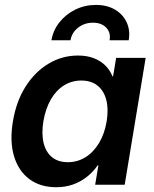

<svg xmlns="http://www.w3.org/2000/svg" viewBox="-20 -761 634 791"><path d="M211.9 10.3Q145.5 10.3 100.6 -23.4Q55.7 -57.1 37.6 -118.2Q19.5 -179.2 33.2 -261.2Q46.9 -343.3 85.2 -404.1Q123.5 -464.8 179.7 -498.5Q235.8 -532.2 301.3 -532.2Q337.9 -532.2 366 -521.5Q394 -510.7 413.6 -491.5Q433.1 -472.2 443.4 -446.3H445.8L458.5 -522.5H580.1L493.7 0H372.1L385.3 -79.6H382.3Q363.3 -52.2 337.4 -32Q311.5 -11.7 280 -0.7Q248.5 10.3 211.9 10.3ZM259.3 -92.8Q299.8 -92.8 333 -113.8Q366.2 -134.8 388.7 -172.9Q411.1 -210.9 419.4 -261.2Q427.7 -312.5 417.7 -350.1Q407.7 -387.7 381.6 -408.4Q355.5 -429.2 314.9 -429.2Q275.9 -429.2 243.7 -409.2Q211.4 -389.2 189.7 -351.8Q168 -314.5 158.7 -261.2Q150.4 -209 159.9 -171.1Q169.4 -133.3 194.8 -113Q220.2 -92.8 259.3 -92.8ZM375 -740.7Q421.4 -740.7 454.1 -721.2Q486.8 -701.7 502 -668.7Q517.1 -635.7 510.3 -595.2H431.6Q437 -627 417.5 -647.2Q397.9 -667.5 363.3 -667.5Q328.1 -667.5 302 -647.2Q275.9 -627 270.5 -595.2H191.9Q198.7 -635.7 224.6 -668.7Q250.5 -701.7 289.8 -721.2Q329.1 -740.7 375 -740.7Z"/></svg>

Font: Inter 28pt SemiBold
Style: Italic
Weight: 600
Italic angle: -9.3988°
Designer: Rasmus Andersson
Foundry: rsms
Version: Version 4.001;git-66647c0bb